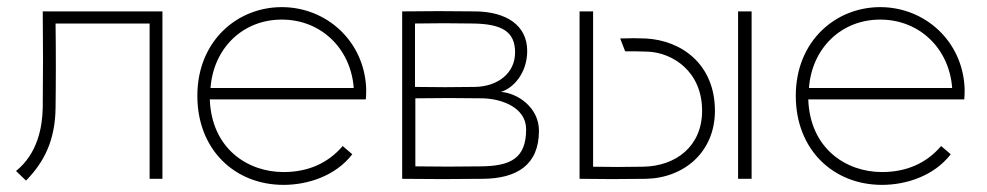

<svg xmlns="http://www.w3.org/2000/svg" viewBox="-20 -502 2770 539"><path d="M136 -436H400V0H436V-470H100C101 -380 101 -290 100 -200C99 -146 86 -71 25 -22L53 5C104 -47 135 -108 136 -200C137 -266 137 -370 136 -436Z M969 -69 942 -92C901 -44 845 -19 776 -19C675 -19 574 -85 569 -223H1007C1008 -231 1008 -244 1008 -253C1003 -387 896 -482 771 -482C646 -482 534 -387 534 -233C534 -82 639 17 776 17C844 17 922 -8 969 -69ZM571 -255C579 -365 660 -447 771 -447C882 -447 965 -365 973 -255Z M1145 -258V-436C1198 -437 1254 -437 1307 -436C1388 -435 1426 -414 1426 -355C1426 -296 1377 -259 1313 -258C1261 -257 1198 -257 1145 -258ZM1109 0C1184 1 1260 1 1336 0C1430 -1 1493 -38 1493 -135C1493 -201 1432 -241 1386 -244C1421 -254 1460 -297 1460 -359C1460 -432 1400 -469 1315 -470C1249 -471 1174 -471 1109 -470ZM1146 -35V-226C1203 -227 1275 -227 1334 -226C1389 -225 1457 -200 1457 -139C1457 -57 1413 -36 1331 -35C1270 -34 1205 -34 1146 -35Z M1645 -34V-470H1607V0C1675 1 1720 1 1793 0C1900 -2 1987 -75 1987 -191C1987 -321 1894 -389 1792 -394C1769 -395 1751 -395 1721 -394L1735 -358C1758 -358 1773 -358 1799 -357C1868 -354 1951 -302 1951 -191C1951 -92 1878 -35 1784 -34C1727 -33 1699 -33 1645 -34ZM2052 0H2090V-470H2052Z M2649 -69 2622 -92C2581 -44 2525 -19 2456 -19C2355 -19 2254 -85 2249 -223H2687C2688 -231 2688 -244 2688 -253C2683 -387 2576 -482 2451 -482C2326 -482 2214 -387 2214 -233C2214 -82 2319 17 2456 17C2524 17 2602 -8 2649 -69ZM2251 -255C2259 -365 2340 -447 2451 -447C2562 -447 2645 -365 2653 -255Z"/></svg>

Font: Kreadon Extra Light
Style: Regular
Weight: 200
Designer: kohakuno
Foundry: StudioGnu
Version: Version 1.000;Glyphs 3.1.2 (3151)